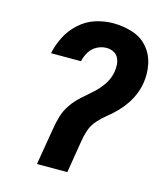

<svg xmlns="http://www.w3.org/2000/svg" viewBox="-111 -829 798 916"><g transform="rotate(15 288.0 -371.5)"><path d="M157 0H307L333 -159Q337 -187 346.5 -215Q356 -243 376 -266Q396 -289 420 -308Q444 -327 465.5 -349Q487 -371 504 -396Q521 -421 532 -448Q543 -475 548 -504Q556 -552 546 -599Q536 -646 505.5 -680.5Q475 -715 429.5 -729Q384 -743 335 -743Q292 -743 249 -729.5Q206 -716 170.5 -684Q135 -652 114.5 -611.5Q94 -571 85 -528H233Q238 -552 251.5 -574.5Q265 -597 288 -609Q311 -621 335 -621Q353 -621 369 -613.5Q385 -606 393 -591Q401 -576 402.5 -558Q404 -540 401 -522Q396 -489 376.5 -459Q357 -429 330.5 -405.5Q304 -382 277.5 -358.5Q251 -335 231 -306Q211 -277 201.5 -244.5Q192 -212 187 -179Z"/></g></svg>

Font: Iosevka Sparkle Heavy
Style: Italic
Weight: 900
Italic angle: -9°
Designer: Belleve Invis
Foundry: Belleve Invis
Version: Version 4.5.0; ttfautohint (v1.8.3)